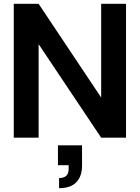

<svg xmlns="http://www.w3.org/2000/svg" viewBox="-20 -720 731 1004"><path d="M52 0V-700H182L509 -210V-700H639V0H509L182 -489V0ZM289 264V211Q339 211 339 164V144H283V40H409V146Q409 202 379 233Q349 264 289 264Z"/></svg>

Font: HostGroteskBold
Style: Bold
Weight: 700
Designer: Doukan Karapınar based on Poppins by Indian Type Foundry, Jonny Pinhorn
Foundry: Element Type
Version: Version 1.001; ttfautohint (v1.8.4.7-5d5b)